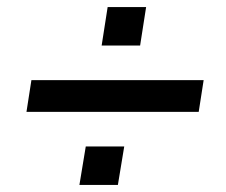

<svg xmlns="http://www.w3.org/2000/svg" viewBox="-20 -558 640 544"><path d="M55 -241 69 -331H557L543 -241ZM205 -34 223 -143H332L314 -34ZM268 -429 285 -538H394L377 -429Z"/></svg>

Font: Nunito Sans 8pt
Style: Bold Italic
Weight: 700
Italic angle: -9°
Version: Version 3.101;gftools[0.9.27]